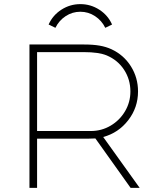

<svg xmlns="http://www.w3.org/2000/svg" viewBox="-20 -912 780 932"><path d="M650 -468Q650 -390 602.5 -328.5Q555 -267 481 -247L658 0H614L443 -240L411 -239H160V0H123V-696H388Q432 -696 463.5 -690.5Q495 -685 521 -673Q581 -645 615.5 -590Q650 -535 650 -468ZM421 -276Q473 -276 517 -302Q561 -328 587 -372Q613 -416 613 -468Q613 -526 582.5 -573Q552 -620 498 -643Q459 -659 388 -659H160V-276ZM249 -777Q266 -812 298.5 -833.5Q331 -855 370 -855Q409 -855 441.5 -833.5Q474 -812 491 -777L524 -793Q504 -838 462 -865Q420 -892 370 -892Q320 -892 278 -865Q236 -838 216 -793Z"/></svg>

Font: Major Mono Display
Style: Regular
Weight: 400
Designer: Emre Parlak
Foundry: Emre Parlak
Version: Version 2.000; ttfautohint (v1.8) -l 8 -r 50 -G 200 -x 14 -D